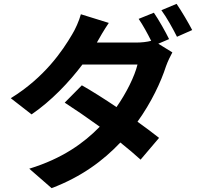

<svg xmlns="http://www.w3.org/2000/svg" viewBox="-20 -887 1040 997"><path d="M897 -867 818 -834C846 -796 878 -738 899 -696L978 -731C960 -766 923 -829 897 -867ZM545 -768 400 -813C391 -779 370 -733 355 -709C304 -622 211 -485 36 -377L144 -293C245 -362 338 -459 408 -552H694C679 -490 636 -404 585 -331C521 -374 458 -414 405 -444L316 -354C367 -321 433 -276 498 -229C416 -145 305 -64 132 -11L248 90C404 31 517 -54 605 -147C646 -114 683 -83 710 -58L806 -171C776 -195 737 -224 694 -255C766 -355 816 -462 842 -543C851 -568 864 -595 875 -615L802 -660L858 -684C840 -721 804 -785 779 -821L700 -789C722 -757 746 -713 765 -675C743 -669 714 -666 687 -666H483C495 -688 521 -733 545 -768Z"/></svg>

Font: Noto Sans Mono CJK HK
Style: Bold
Weight: 700
Designer: Ryoko NISHIZUKA 西塚涼子 (kana, bopomofo & ideographs); Paul D. Hunt (Latin, Greek & Cyrillic); Sandoll Communications 산돌커뮤니
Foundry: Adobe
Version: Version 2.004;hotconv 1.0.118;makeotfexe 2.5.65603